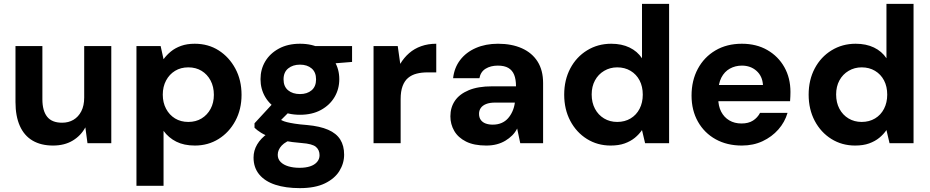

<svg xmlns="http://www.w3.org/2000/svg" viewBox="-20 -740 4806 992"><path d="M254 12Q192 12 148.5 -13.5Q105 -39 82.5 -89.5Q60 -140 60 -213V-502H199V-227Q199 -168 223.5 -137Q248 -106 301 -106Q334 -106 359.5 -121Q385 -136 400 -165Q415 -194 415 -236V-502H555V0H432L421 -82Q398 -39 355.5 -13.5Q313 12 254 12Z M685 220V-502H810L825 -434Q841 -456 863 -474Q885 -492 915.5 -503Q946 -514 986 -514Q1056 -514 1110 -479.5Q1164 -445 1196 -385.5Q1228 -326 1228 -250Q1228 -175 1196 -115.5Q1164 -56 1109.5 -22Q1055 12 987 12Q931 12 891 -8Q851 -28 825 -64V220ZM953 -110Q992 -110 1021.5 -128Q1051 -146 1068 -177.5Q1085 -209 1085 -250Q1085 -292 1068 -324Q1051 -356 1021.5 -374Q992 -392 953 -392Q914 -392 884.5 -374Q855 -356 838 -324Q821 -292 821 -251Q821 -210 838 -178Q855 -146 884.5 -128Q914 -110 953 -110Z M1529 232Q1456 232 1402.5 214.5Q1349 197 1319.5 161.5Q1290 126 1290 74Q1290 38 1308.5 6.5Q1327 -25 1363 -50.5Q1399 -76 1451 -94L1501 -24Q1456 -10 1435.5 12Q1415 34 1415 60Q1415 82 1430 97Q1445 112 1470.5 119.5Q1496 127 1528 127Q1559 127 1582 119.5Q1605 112 1618 97Q1631 82 1631 62Q1631 35 1612.5 19Q1594 3 1539 -1Q1489 -5 1449.5 -12.5Q1410 -20 1380 -30.5Q1350 -41 1329 -54Q1308 -67 1295 -80V-103L1403 -220L1501 -189L1373 -61L1414 -131Q1425 -124 1435.5 -118.5Q1446 -113 1462 -109Q1478 -105 1503 -101Q1528 -97 1567 -94Q1633 -88 1675.5 -69.5Q1718 -51 1738 -19Q1758 13 1758 59Q1758 104 1733.5 143.5Q1709 183 1658.5 207.5Q1608 232 1529 232ZM1530 -147Q1467 -147 1421 -172Q1375 -197 1350.5 -238.5Q1326 -280 1326 -331Q1326 -382 1350.5 -423Q1375 -464 1421 -489Q1467 -514 1530 -514Q1593 -514 1638.5 -489Q1684 -464 1708.5 -423Q1733 -382 1733 -331Q1733 -280 1708.5 -238.5Q1684 -197 1638.5 -172Q1593 -147 1530 -147ZM1530 -254Q1567 -254 1590 -273.5Q1613 -293 1613 -330Q1613 -367 1590 -386.5Q1567 -406 1530 -406Q1493 -406 1469 -386.5Q1445 -367 1445 -330Q1445 -293 1468.5 -273.5Q1492 -254 1530 -254ZM1613 -405 1591 -502H1799V-420Z M1910 0V-502H2035L2048 -410Q2067 -442 2094 -465.5Q2121 -489 2156.5 -501.5Q2192 -514 2234 -514V-366H2188Q2158 -366 2132.5 -359.5Q2107 -353 2088.5 -337.5Q2070 -322 2060 -295Q2050 -268 2050 -228V0Z M2492 12Q2429 12 2388 -8.5Q2347 -29 2327 -63.5Q2307 -98 2307 -139Q2307 -185 2330.5 -219.5Q2354 -254 2402 -274Q2450 -294 2522 -294H2646Q2646 -330 2636.5 -353.5Q2627 -377 2606.5 -389Q2586 -401 2552 -401Q2515 -401 2489 -385Q2463 -369 2457 -336H2321Q2327 -390 2357.5 -430Q2388 -470 2438.5 -492Q2489 -514 2553 -514Q2624 -514 2676.5 -490.5Q2729 -467 2757.5 -422Q2786 -377 2786 -311V0H2668L2652 -76Q2642 -56 2626.5 -40.5Q2611 -25 2591 -13Q2571 -1 2546.5 5.5Q2522 12 2492 12ZM2526 -96Q2551 -96 2571 -104.5Q2591 -113 2605 -129Q2619 -145 2628 -165.5Q2637 -186 2640 -209V-210H2539Q2510 -210 2491.5 -202.5Q2473 -195 2464 -182Q2455 -169 2455 -152Q2455 -133 2464 -120.5Q2473 -108 2489 -102Q2505 -96 2526 -96Z M3135 12Q3067 12 3012.5 -22Q2958 -56 2926.5 -115.5Q2895 -175 2895 -251Q2895 -327 2926.5 -386.5Q2958 -446 3013.5 -480Q3069 -514 3138 -514Q3192 -514 3232.5 -494.5Q3273 -475 3297 -439V-720H3437V0H3313L3297 -68Q3282 -46 3260 -28Q3238 -10 3207.5 1Q3177 12 3135 12ZM3169 -110Q3208 -110 3238 -128Q3268 -146 3284.5 -178Q3301 -210 3301 -251Q3301 -293 3284.5 -324.5Q3268 -356 3238 -374Q3208 -392 3169 -392Q3132 -392 3101.5 -374Q3071 -356 3054 -324.5Q3037 -293 3037 -252Q3037 -210 3054 -178Q3071 -146 3101 -128Q3131 -110 3169 -110Z M3813 12Q3736 12 3677.5 -20.5Q3619 -53 3586 -111.5Q3553 -170 3553 -246Q3553 -324 3585.5 -384.5Q3618 -445 3676.5 -479.5Q3735 -514 3813 -514Q3888 -514 3944.5 -481.5Q4001 -449 4032.5 -393Q4064 -337 4064 -265Q4064 -255 4063.5 -242.5Q4063 -230 4062 -217H3653V-301H3922Q3919 -347 3888.5 -374Q3858 -401 3813 -401Q3779 -401 3751 -385.5Q3723 -370 3707 -339Q3691 -308 3691 -260V-231Q3691 -192 3706 -163Q3721 -134 3748 -118Q3775 -102 3811 -102Q3847 -102 3870.5 -117Q3894 -132 3907 -157H4049Q4035 -109 4001.5 -71Q3968 -33 3920 -10.5Q3872 12 3813 12Z M4398 12Q4330 12 4275.5 -22Q4221 -56 4189.5 -115.5Q4158 -175 4158 -251Q4158 -327 4189.5 -386.5Q4221 -446 4276.5 -480Q4332 -514 4401 -514Q4455 -514 4495.5 -494.5Q4536 -475 4560 -439V-720H4700V0H4576L4560 -68Q4545 -46 4523 -28Q4501 -10 4470.5 1Q4440 12 4398 12ZM4432 -110Q4471 -110 4501 -128Q4531 -146 4547.5 -178Q4564 -210 4564 -251Q4564 -293 4547.5 -324.5Q4531 -356 4501 -374Q4471 -392 4432 -392Q4395 -392 4364.5 -374Q4334 -356 4317 -324.5Q4300 -293 4300 -252Q4300 -210 4317 -178Q4334 -146 4364 -128Q4394 -110 4432 -110Z"/></svg>

Font: DM Sans 16pt ExtraBold
Style: Regular
Weight: 800
Version: Version 4.004;gftools[0.9.30]